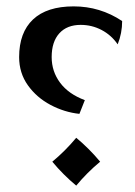

<svg xmlns="http://www.w3.org/2000/svg" viewBox="-20 -582 423 602"><path d="M40 -403Q40 -480 83.5 -521Q127 -562 211 -562Q294 -562 363 -516Q363 -478 349 -443Q329 -472 298.5 -488Q268 -504 233 -504Q190 -504 166 -477.5Q142 -451 142 -403Q142 -358 168.5 -322.5Q195 -287 246 -268L229 -225Q182 -230 138.5 -253Q95 -276 67.5 -314.5Q40 -353 40 -403ZM144 -75Q185 -109 219 -150Q260 -116 294 -75Q253 -41 219 0Q178 -34 144 -75Z"/></svg>

Font: Mirza
Style: Regular
Weight: 400
Designer: Arabic design by Kourosh Beigpour, Latin design by Eduardo Tunni, engineering by Lasse Fister
Version: Version 1.000